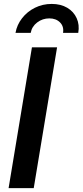

<svg xmlns="http://www.w3.org/2000/svg" viewBox="-20 -972 427 992"><path d="M274.9 -727.5 154.3 0H24.4L145 -727.5ZM247.1 -951.7Q293.9 -951.7 327.4 -931.9Q360.8 -912.1 376.2 -877.9Q391.6 -843.8 384.3 -802.2H305.7Q311 -835 290.3 -856Q269.5 -877 234.9 -877Q199.7 -877 172.1 -856Q144.5 -835 138.7 -802.2H60.1Q67.4 -843.8 94 -877.9Q120.6 -912.1 160.4 -931.9Q200.2 -951.7 247.1 -951.7Z"/></svg>

Font: Inter 20pt SemiBold
Style: Italic
Weight: 600
Italic angle: -9.3988°
Version: Version 4.001;git-66647c0bb